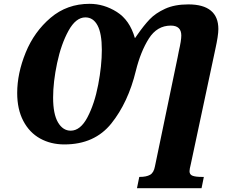

<svg xmlns="http://www.w3.org/2000/svg" viewBox="-20 -745 1200 1005"><path d="M709 181H712Q746 181 765.5 170Q785 159 791 126L910 -446L916 -477Q929 -533 929 -559Q929 -611 874 -611Q802 -611 759 -543Q716 -475 691 -374Q651 -209 563 -99Q475 11 317 11Q246 11 190 -20Q134 -51 102 -112Q70 -173 70 -258Q70 -361 114.5 -470Q159 -579 245 -652Q331 -725 449 -725Q524 -725 591.5 -682.5Q659 -640 686 -546H687L699 -563Q733 -612 763.5 -644Q794 -676 844 -699Q894 -722 966 -722Q1044 -722 1083.5 -689.5Q1123 -657 1123 -593Q1123 -559 1107 -487L979 113Q972 141 972 151Q972 169 988 175Q1004 181 1036 181H1047L1035 240H697ZM513 -484Q513 -570 490.5 -612Q468 -654 427 -654Q377 -654 338.5 -584Q300 -514 279 -415Q258 -316 258 -234Q258 -148 283.5 -104.5Q309 -61 350 -61Q401 -61 438 -131.5Q475 -202 494 -301.5Q513 -401 513 -484Z"/></svg>

Font: Noto Serif NarrowBlack
Style: Italic
Weight: 900
Width: 4
Italic angle: -12°
Designer: Monotype Design Team
Foundry: Monotype Imaging Inc.
Version: Version 1.001